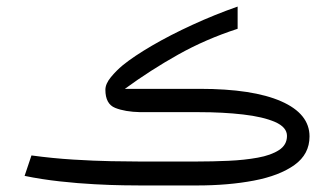

<svg xmlns="http://www.w3.org/2000/svg" viewBox="-20 -567 1021 587"><path d="M581.5 0H410.2Q395 0 357.4 -0.5Q319.8 -1 269.3 -3.7Q218.8 -6.3 162.8 -12.5Q106.9 -18.6 55.2 -29.3L76.2 -91.8Q140.6 -83 203.9 -79.1Q267.1 -75.2 319.8 -74.2Q372.6 -73.2 405.3 -73.2H581.1Q629.9 -73.2 678.7 -75.4Q727.5 -77.6 768.1 -85Q808.6 -92.3 833 -108.2Q857.4 -124 857.4 -151.4Q857.4 -178.2 820.8 -194.1Q784.2 -210 723.1 -217Q662.1 -224.1 587.9 -224.1H408.7Q362.3 -225.1 332.3 -237.1Q302.2 -249 302.2 -292.5Q302.2 -310.5 318.8 -330.8Q335.4 -351.1 355.5 -367.7Q389.2 -395 444.8 -427.5Q500.5 -460 568.6 -491.2Q636.7 -522.5 706.5 -546.9V-479Q608.9 -447.3 524.4 -399.9Q439.9 -352.5 361.8 -295.4H590.3Q752.9 -295.4 839.6 -257.3Q926.3 -219.2 926.3 -149.9Q926.3 -95.7 880.4 -62.7Q834.5 -29.8 756.3 -14.9Q678.2 0 581.5 0Z"/></svg>

Font: Vazir Light
Style: Light
Weight: 300
Designer: Saber Rastikerdar
Foundry: Saber Rastikerdar
Version: Version 30.0.0